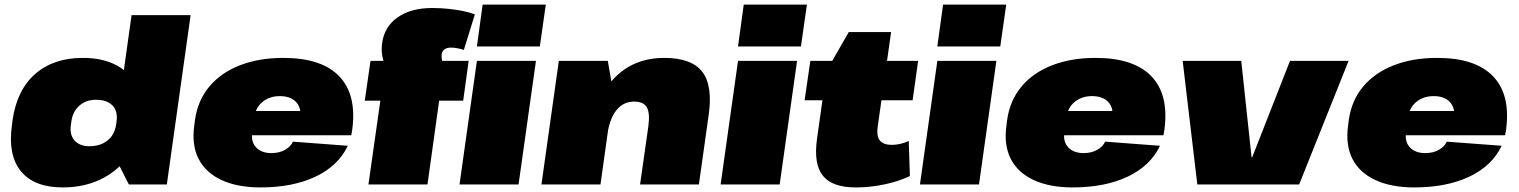

<svg xmlns="http://www.w3.org/2000/svg" viewBox="-20 -806 6638 839"><path d="M254 13Q130 13 72 -57Q14 -127 32 -258L35 -282Q54 -413 134 -483Q214 -553 342 -553Q430 -553 490.5 -520Q551 -487 578.5 -426.5Q606 -366 595 -284L591 -257Q579 -175 533.5 -114.5Q488 -54 416 -20.5Q344 13 254 13ZM370 -167Q404 -167 429 -179Q454 -191 469 -212.5Q484 -234 488 -265L489 -273Q496 -319 472 -344.5Q448 -370 399 -370Q356 -370 327 -344.5Q298 -319 292 -276L290 -261Q283 -218 305.5 -192.5Q328 -167 370 -167ZM471 -142 555 -740H813L709 0H543Z M1118 13Q1017 13 947.5 -19.5Q878 -52 847.5 -112.5Q817 -173 829 -258L832 -282Q844 -367 894.5 -427.5Q945 -488 1028 -520.5Q1111 -553 1218 -553Q1386 -553 1463 -472Q1540 -391 1519 -238L1515 -215H1034L1049 -321H1328L1290 -281L1292 -294Q1297 -336 1273 -361Q1249 -386 1203 -386Q1158 -386 1127.5 -361Q1097 -336 1091 -294L1082 -228Q1076 -186 1099.5 -161.5Q1123 -137 1166 -137Q1201 -137 1226 -151.5Q1251 -166 1260 -187L1500 -169Q1458 -81 1358.5 -34Q1259 13 1118 13Z M1642 -366H1574L1599 -540H1771L1709 -440Q1682 -478 1668 -508Q1654 -538 1650 -565Q1646 -592 1650 -619Q1660 -690 1718 -730.5Q1776 -771 1869 -771Q1906 -771 1938.5 -767.5Q1971 -764 2000 -758.5Q2029 -753 2055 -743L2007 -588Q1991 -593 1977 -595.5Q1963 -598 1951 -598Q1933 -598 1922.5 -590.5Q1912 -583 1910 -569Q1908 -552 1915 -529.5Q1922 -507 1939 -475L1799 -540H2028L2004 -366H1899L1848 0H1590ZM2322 -540 2246 0H1988L2064 -540ZM2365 -786 2339 -603H2064L2089 -786Z M2813 -253Q2821 -312 2806.5 -337Q2792 -362 2751 -362Q2704 -362 2674 -325Q2644 -288 2633 -214L2537 -114L2548 -190Q2574 -367 2660 -460Q2746 -553 2883 -553Q3002 -553 3049 -492Q3096 -431 3076 -298L3034 0H2777ZM2422 -540H2636L2660 -401L2604 0H2346Z M3463 -540 3387 0H3129L3205 -540ZM3506 -786 3480 -603H3205L3230 -786Z M3720 13Q3616 13 3575.5 -38.5Q3535 -90 3550 -198L3592 -497L3689 -666H3874L3816 -257Q3809 -213 3824 -193Q3839 -173 3878 -173Q3894 -173 3913 -177Q3932 -181 3951 -190L3956 -37Q3926 -22 3886 -10.5Q3846 1 3803.5 7Q3761 13 3720 13ZM3521 -540H3992L3968 -368H3496Z M4334 -540 4258 0H4000L4076 -540ZM4377 -786 4351 -603H4076L4101 -786Z M4667 13Q4566 13 4496.5 -19.5Q4427 -52 4396.5 -112.5Q4366 -173 4378 -258L4381 -282Q4393 -367 4443.5 -427.5Q4494 -488 4577 -520.5Q4660 -553 4767 -553Q4935 -553 5012 -472Q5089 -391 5068 -238L5064 -215H4583L4598 -321H4877L4839 -281L4841 -294Q4846 -336 4822 -361Q4798 -386 4752 -386Q4707 -386 4676.5 -361Q4646 -336 4640 -294L4631 -228Q4625 -186 4648.5 -161.5Q4672 -137 4715 -137Q4750 -137 4775 -151.5Q4800 -166 4809 -187L5049 -169Q5007 -81 4907.5 -34Q4808 13 4667 13Z M5148 -540H5404L5449 -119H5452L5617 -540H5873L5657 0H5212Z M6160 13Q6059 13 5989.5 -19.5Q5920 -52 5889.5 -112.5Q5859 -173 5871 -258L5874 -282Q5886 -367 5936.5 -427.5Q5987 -488 6070 -520.5Q6153 -553 6260 -553Q6428 -553 6505 -472Q6582 -391 6561 -238L6557 -215H6076L6091 -321H6370L6332 -281L6334 -294Q6339 -336 6315 -361Q6291 -386 6245 -386Q6200 -386 6169.5 -361Q6139 -336 6133 -294L6124 -228Q6118 -186 6141.5 -161.5Q6165 -137 6208 -137Q6243 -137 6268 -151.5Q6293 -166 6302 -187L6542 -169Q6500 -81 6400.5 -34Q6301 13 6160 13Z"/></svg>

Font: Pathway Extreme 28pt Black
Style: Italic
Weight: 900
Italic angle: -8°
Designer: Eduardo Rodriguez Tunni
Foundry: Eduardo Rodriguez Tunni
Version: Version 1.001;gftools[0.9.26]